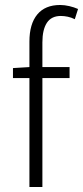

<svg xmlns="http://www.w3.org/2000/svg" viewBox="-20 -750 333 770"><path d="M98 0V-437H32V-477L98 -481V-583Q98 -654 129.5 -692Q161 -730 221 -730Q239 -730 258 -725.5Q277 -721 293 -714L280 -673Q266 -680 251.5 -683Q237 -686 224 -686Q186 -686 168 -658.5Q150 -631 150 -580V-481H259V-437H150V0Z"/></svg>

Font: Assistant Light
Style: Regular
Weight: 300
Designer: Hebrew By Ben Nathan, Latin by Paul Hunt
Version: Version 3.000